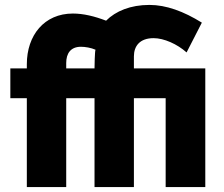

<svg xmlns="http://www.w3.org/2000/svg" viewBox="-20 -760 908 780"><path d="M89 0H249V-361H364V0H524V-361H653V0H814V-482H524V-531C524 -573 548 -605 604 -605C646 -605 700 -581 738 -547L800 -668C726 -714 655 -740 587 -740C510 -740 450 -715 411 -676C364 -694 319 -705 276 -705C160 -705 89 -617 89 -499V-482H22V-361H89ZM249 -482V-504C249 -543 267 -570 309 -570C326 -570 350 -566 368 -558C365 -552 364 -489 364 -482Z"/></svg>

Font: Raleway
Style: ExtraBold
Weight: 800
Designer: Matt McInerney, Pablo Impallari, Rodrigo Fuenzalida
Foundry: Matt McInerney, Pablo Impallari, Rodrigo Fuenzalida
Version: Version 3.000